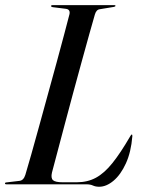

<svg xmlns="http://www.w3.org/2000/svg" viewBox="-28 -720 549 750"><path d="M309.5 0H-3Q-8.5 0 -8.5 -3Q-8.5 -7.5 -2.5 -7.5L48 -13.5Q64 -15 71 -37Q80 -66.5 94 -116.2Q108 -166 124.8 -226.8Q141.5 -287.5 159.2 -352Q177 -416.5 193.5 -477Q210 -537.5 223 -586.8Q236 -636 243.5 -665Q247 -683 230 -685.5L178 -692Q171.5 -693 171.5 -696.5Q171.5 -700 177 -700H419Q423 -700 423 -697.5Q423 -694 416.5 -693L362 -684Q348 -682.5 342.5 -663Q334 -634 320.5 -585.5Q307 -537 290.5 -477Q274 -417 256.8 -353.5Q239.5 -290 223.8 -230.2Q208 -170.5 195.2 -122.2Q182.5 -74 175 -46Q170 -24.5 179 -16.2Q188 -8 216.5 -8H272Q314 -8 346.8 -25.8Q379.5 -43.5 411 -82.8Q442.5 -122 480 -186.5Q484.5 -194.5 486.5 -194.5Q489.5 -194.5 489 -188Q484 -126 463.8 -81.8Q443.5 -37.5 415.5 -14Q387.5 9.5 359.5 9.5Q345.5 9.5 335.2 4.8Q325 0 309.5 0Z"/></svg>

Font: Fraunces 144pt S000
Style: Italic
Weight: 400
Italic angle: -16°
Version: Version 1.000; ttfautohint (v1.8.3)